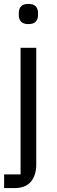

<svg xmlns="http://www.w3.org/2000/svg" viewBox="-20 -760 290 980"><path d="M85 -516H165V80Q165 134 138 167Q111 200 53 200H1V130H85ZM125 -637Q99 -637 87.5 -649.5Q76 -662 76 -682V-695Q76 -715 87.5 -727.5Q99 -740 125 -740Q151 -740 162.5 -727.5Q174 -715 174 -695V-682Q174 -662 162.5 -649.5Q151 -637 125 -637Z"/></svg>

Font: IBM Plex Sans
Style: Regular
Weight: 400
Designer: Mike Abbink, Paul van der Laan, Pieter van Rosmalen
Foundry: Bold Monday
Version: Version 3.005